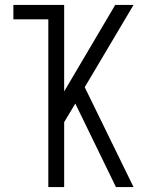

<svg xmlns="http://www.w3.org/2000/svg" viewBox="-20 -755 640 775"><path d="M175 0V-677H34V-735H239V-386L445 -735H519L322 -403L519 0H448L284 -337L239 -262V0Z"/></svg>

Font: Iosevka SS04 Light Extended
Style: Regular
Weight: 300
Width: 7
Monospace: yes
Designer: Belleve Invis
Foundry: Belleve Invis
Version: Version 19.0.0; ttfautohint (v1.8.4)